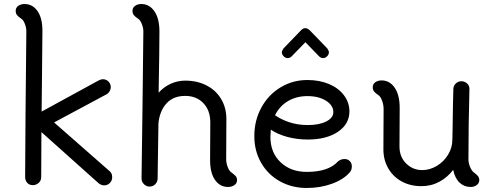

<svg xmlns="http://www.w3.org/2000/svg" viewBox="-20 -915 2444 955"><path d="M526 -63Q538 -53 538 -33Q538 -17 526.5 -5Q515 7 498 7Q483 7 470 -4L186 -258L185 -35Q185 -16 172 -5Q159 6 144 6Q126 6 115.5 -5.5Q105 -17 105 -35Q105 -141 107 -348.5Q109 -556 111 -754Q112 -773 104.5 -794Q97 -815 86 -822Q72 -831 65 -839.5Q58 -848 58 -861Q58 -877 71 -886Q84 -895 102 -895Q142 -895 166.5 -860Q191 -825 191 -762Q191 -705 189 -545Q187 -423 187 -360L471 -515Q483 -521 491 -521Q508 -521 519.5 -509.5Q531 -498 531 -481Q531 -471 525.5 -461.5Q520 -452 512 -447L249 -306Z M1159 -19Q1159 -3 1145.5 6Q1132 15 1114 15Q1074 15 1049.5 -20Q1025 -55 1025 -118L1026 -306Q1026 -366 991.5 -402Q957 -438 901 -438Q842 -438 808 -400.5Q774 -363 768 -301L764 -27Q764 -11 752.5 1Q741 13 724 13Q708 13 696 1Q684 -11 684 -27Q685 -53 689 -401L693 -754Q694 -773 686 -794Q678 -815 667 -822Q653 -831 646 -839.5Q639 -848 639 -861Q639 -877 652 -886Q665 -895 683 -895Q723 -895 748 -859Q773 -823 773 -758Q773 -674 769 -454Q795 -483 829.5 -498.5Q864 -514 901 -514Q961 -514 1007.5 -490Q1054 -466 1080 -422.5Q1106 -379 1106 -323L1105 -123Q1105 -104 1112.5 -84.5Q1120 -65 1130 -58Q1144 -48 1151.5 -40Q1159 -32 1159 -19Z M1730 -88Q1730 -69 1720 -58Q1689 -22 1631 -1Q1573 20 1506 20Q1432 20 1372.5 -13Q1313 -46 1279 -105Q1245 -164 1245 -238Q1245 -316 1280 -380Q1315 -444 1375.5 -480.5Q1436 -517 1509 -517Q1569 -517 1616.5 -497Q1664 -477 1691 -441Q1718 -405 1718 -361Q1718 -298 1661 -259.5Q1604 -221 1511 -221Q1457 -221 1409 -234Q1361 -247 1327 -270Q1325 -246 1325 -234Q1325 -156 1375.5 -108Q1426 -60 1506 -60Q1614 -60 1661 -112Q1675 -124 1694 -124Q1710 -124 1720 -113.5Q1730 -103 1730 -88ZM1348 -342Q1377 -321 1419 -307Q1461 -293 1511 -293Q1568 -293 1603 -311Q1638 -329 1638 -357Q1638 -391 1601.5 -414Q1565 -437 1509 -437Q1455 -437 1413 -412.5Q1371 -388 1348 -342ZM1608 -674Q1616 -662 1616 -655Q1616 -644 1607 -635Q1598 -626 1587 -626Q1576 -626 1567 -635L1499 -705L1431 -635Q1422 -626 1411 -626Q1400 -626 1391 -635Q1382 -644 1382 -655Q1382 -662 1390 -674L1476 -763Q1487 -775 1498 -775Q1510 -775 1522 -763Z M2364 -18Q2363 -3 2350.5 6Q2338 15 2321 15Q2289 15 2266 -6.5Q2243 -28 2234 -70Q2206 -33 2165.5 -11Q2125 11 2076 11Q2021 11 1978 -12.5Q1935 -36 1911 -78Q1887 -120 1887 -172Q1887 -294 1888 -374Q1888 -393 1880.5 -414Q1873 -435 1862 -442Q1848 -451 1841 -459.5Q1834 -468 1834 -481Q1834 -497 1847 -506Q1860 -515 1878 -515Q1918 -515 1943 -479Q1968 -443 1968 -378L1967 -186Q1967 -135 2000 -102Q2033 -69 2080 -69Q2118 -69 2153 -90Q2188 -111 2209 -146Q2230 -181 2230 -220Q2230 -248 2231 -261Q2233 -422 2235 -474Q2236 -490 2248 -500.5Q2260 -511 2275 -511Q2290 -511 2302.5 -500.5Q2315 -490 2315 -473Q2310 -293 2310 -123Q2310 -104 2318 -85Q2326 -66 2336 -58Q2350 -48 2357 -39.5Q2364 -31 2364 -18Z"/></svg>

Font: Tsukimi Rounded Medium
Style: Regular
Weight: 500
Designer: Takashi Funayama
Foundry: Takashi Funayama
Version: Version 1.032; ttfautohint (v1.8.3)